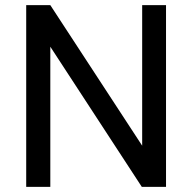

<svg xmlns="http://www.w3.org/2000/svg" viewBox="-20 -731 753 751"><path d="M629.4 -710.9V0H534.7L176.8 -548.3V0H82.5V-710.9H176.8L536.1 -161.1V-710.9Z"/></svg>

Font: Vazirmatn RD FD
Style: Regular
Weight: 400
Designer: Saber Rastikerdar
Foundry: Saber Rastikerdar
Version: Version 33.003